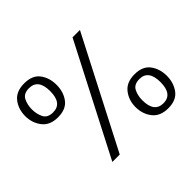

<svg xmlns="http://www.w3.org/2000/svg" viewBox="-161 -928 1156 1156"><g transform="rotate(-45 417.5 -350.0)"><path d="M30 -566Q30 -625 63 -667.5Q96 -710 165 -710Q234 -710 265.5 -668Q297 -626 297 -566Q297 -506 265.5 -463.5Q234 -421 165 -421Q97 -421 63.5 -464.5Q30 -508 30 -566ZM567 -700H630L269 0H206ZM243 -566Q243 -669 165 -669Q119 -669 103 -637.5Q87 -606 87 -566Q87 -526 103 -494.5Q119 -463 165 -463Q243 -463 243 -566ZM538 -135Q538 -193 571.5 -236Q605 -279 673 -279Q742 -279 773.5 -236.5Q805 -194 805 -135Q805 -76 773.5 -33Q742 10 673 10Q605 10 571.5 -33Q538 -76 538 -135ZM751 -135Q751 -238 674 -238Q628 -238 612 -206.5Q596 -175 596 -135Q596 -32 674 -32Q751 -32 751 -135Z"/></g></svg>

Font: Lopes Sans Light
Style: Regular
Weight: 300
Designer: Gabriel Lam, Diego Maldonado
Foundry: TypeRant, Foresti Design
Version: Version 4.000